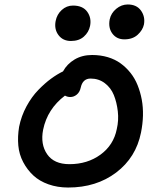

<svg xmlns="http://www.w3.org/2000/svg" viewBox="-20 -879 700 863"><path d="M539.1 -702.1Q504.4 -702.1 485.1 -728Q465.8 -753.9 473.1 -792Q479 -819.8 502.4 -839.4Q525.9 -858.9 554.2 -858.9Q594.2 -858.9 613.8 -831.3Q633.3 -803.7 627 -769Q621.6 -743.7 598.9 -722.9Q576.2 -702.1 539.1 -702.1ZM230 -784.2Q235.8 -814.5 257.6 -834.2Q279.3 -854 308.1 -854Q352.1 -854 372.1 -826.2Q392.1 -798.3 384.8 -762.2Q378.9 -733.9 356.9 -714.4Q335 -694.8 298.8 -694.8Q262.7 -694.8 242.9 -721.2Q223.1 -747.6 230 -784.2ZM286.1 -36.1Q238.3 -36.1 197.8 -50.5Q157.2 -64.9 129.9 -90.3Q102.5 -115.7 84.2 -150.4Q65.9 -185.1 62.3 -225.1Q58.6 -265.1 65.9 -309.1Q75.7 -357.9 99.1 -401.1Q122.6 -444.3 152.1 -474.6Q181.6 -504.9 209.2 -525.1Q236.8 -545.4 263.2 -558.1Q281.2 -591.3 315.2 -611.6Q349.1 -631.8 394 -631.8Q431.6 -631.8 464.4 -622.1Q497.1 -612.3 522 -594.2Q546.9 -576.2 566.7 -551.3Q586.4 -526.4 598.6 -495.8Q610.8 -465.3 617.2 -431.2Q623.5 -397 622.6 -359.4Q621.6 -321.8 613.8 -283.2Q591.3 -170.9 502.2 -103.5Q413.1 -36.1 286.1 -36.1ZM173.8 -295.9Q161.1 -230.5 191.9 -185.8Q222.7 -141.1 292 -141.1Q373 -141.1 431.9 -184.1Q490.7 -227.1 504.9 -298.8Q514.2 -338.4 509.5 -378.7Q504.9 -418.9 491.7 -451.7Q478.5 -484.4 451.2 -505.1Q423.8 -525.9 387.2 -525.9Q351.6 -525.9 342.8 -484.9Q338.4 -464.8 325.2 -453.9Q312 -442.9 295.9 -442.9Q283.2 -442.9 272 -449.2Q192.9 -389.2 173.8 -295.9Z"/></svg>

Font: Shantell Sans Irregular
Style: Italic
Weight: 500
Italic angle: -11.31°
Designer: Stephen Nixon, Anya Danilova, Shantell Martin
Foundry: Arrow Type
Version: Version 1.006;[9816181b4]